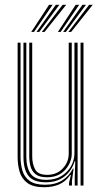

<svg xmlns="http://www.w3.org/2000/svg" viewBox="-20 -779 428 806"><path d="M166.2 7Q119 7 94.9 -11Q70.8 -29 62.4 -57.9Q54 -86.8 54 -119.5V-600H66.2V-120.5Q66.2 -89.8 74 -63.1Q81.8 -36.5 103.9 -20Q126 -3.5 169.2 -3.5Q212.5 -3.5 241.6 -22.1Q270.8 -40.8 286 -71.2H289L282 -20V0H269.8V-11L277.5 -44.5H274.8Q256 -16.8 228.2 -4.9Q200.5 7 166.2 7ZM318.2 0V-600H330.5V0ZM177.2 -34.8Q145 -34.8 129.1 -47.9Q113.2 -61 108 -81.2Q102.8 -101.5 102.8 -123V-600H115.2V-123.2Q115.2 -90.5 127.5 -67.8Q139.8 -45 178.5 -45Q217.8 -45 243.1 -71.5Q268.5 -98 268.5 -134V-600H281.2V-134.5Q281.2 -96.8 253.4 -65.8Q225.5 -34.8 177.2 -34.8ZM172 -13.8Q120 -14 99.2 -41.1Q78.5 -68.2 78.5 -121V-600H90.5V-121.8Q90.5 -76 108.5 -50Q126.5 -24 175 -24Q211.8 -24 238.1 -40.2Q264.5 -56.5 278.5 -81.9Q292.5 -107.2 292.5 -135V-600H305.8V0H293.8V-37.2L296 -102H293.2Q281 -61.5 249.8 -37.6Q218.5 -13.8 172 -13.8ZM111.2 -645 186 -758.8H200.8L122.8 -645ZM133.2 -645 214.2 -758.8H229.2L144.8 -645ZM155.5 -645 242.8 -758.8H257.8L167 -645ZM223 -645 297.8 -758.8H312.5L234.5 -645ZM245 -645 326 -758.8H340.8L256.5 -645ZM267 -645 354.2 -758.8H369.2L278.5 -645Z"/></svg>

Font: Big Shoulders Inline Text Light
Style: Regular
Weight: 300
Designer: Patric King
Foundry: XO Type Co
Version: Version 1.000